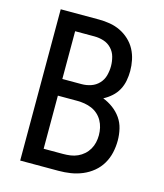

<svg xmlns="http://www.w3.org/2000/svg" viewBox="-110 -818 769 901"><g transform="rotate(15 274.0 -367.5)"><path d="M73 0V-735H259Q286 -735 312.5 -730.5Q339 -726 363 -714.5Q387 -703 407 -684.5Q427 -666 439.5 -642.5Q452 -619 457.5 -592.5Q463 -566 463 -539Q463 -516 458.5 -492Q454 -468 442.5 -447Q431 -426 413 -410Q395 -394 374 -383Q400 -373 423 -356Q446 -339 462 -316Q478 -293 484.5 -265Q491 -237 491 -209Q491 -179 484.5 -150Q478 -121 463 -95.5Q448 -70 425 -51Q402 -32 374.5 -20.5Q347 -9 318 -4.5Q289 0 259 0ZM259 -421Q282 -421 304 -428.5Q326 -436 342 -453Q358 -470 364 -492.5Q370 -515 370 -538Q370 -560 364 -582.5Q358 -605 342 -622Q326 -639 304 -646Q282 -653 259 -653H165V-421ZM165 -82H259Q277 -82 295 -84.5Q313 -87 329.5 -94.5Q346 -102 359.5 -114Q373 -126 382 -141.5Q391 -157 395 -174.5Q399 -192 399 -210Q399 -228 395 -246Q391 -264 382 -280Q373 -296 359.5 -308Q346 -320 329.5 -327Q313 -334 295 -337Q277 -340 259 -340H165Z"/></g></svg>

Font: Iosevka Semi-Condensed Medium
Style: Regular
Weight: 500
Monospace: yes
Designer: Belleve Invis
Foundry: Belleve Invis
Version: Version 27.3.5